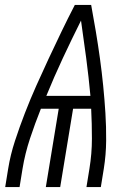

<svg xmlns="http://www.w3.org/2000/svg" viewBox="-20 -755 540 775"><path d="M1 0 13 -74Q22 -130 40.5 -186.5Q59 -243 80.5 -298.5Q102 -354 126.5 -409Q151 -464 176.5 -518.5Q202 -573 228 -627Q254 -681 282 -735H348Q358 -681 367 -627Q376 -573 383.5 -518.5Q391 -464 396.5 -409Q402 -354 405.5 -298.5Q409 -243 408.5 -186.5Q408 -130 399 -74L387 0H329L341 -74Q351 -135 351 -195.5Q351 -256 348 -316H275L223 0H165L217 -316H145Q121 -256 101 -195.5Q81 -135 71 -74L59 0ZM167 -368H345Q338 -444 328 -520Q318 -596 307 -672Q269 -596 233.5 -520Q198 -444 167 -368Z"/></svg>

Font: Iosevka Term Curly Lt Obl
Style: Regular
Weight: 300
Italic angle: -9°
Designer: Belleve Invis
Foundry: Belleve Invis
Version: Version 32.3.0